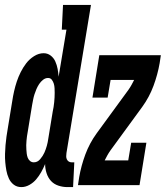

<svg xmlns="http://www.w3.org/2000/svg" viewBox="-40 -755 676 783"><path d="M47 8Q29 8 16 -2Q3 -12 -4 -27.5Q-11 -43 -14 -59.5Q-17 -76 -18.5 -93Q-20 -110 -19.5 -127.5Q-19 -145 -17.5 -163Q-16 -181 -13.5 -198.5Q-11 -216 -8 -233L10 -343Q13 -363 17.5 -383Q22 -403 28.5 -422.5Q35 -442 44.5 -461Q54 -480 67 -497Q80 -514 99 -526Q118 -538 138 -538Q154 -538 166.5 -528.5Q179 -519 185.5 -504.5Q192 -490 195 -474Q198 -458 199 -442L231 -634H212L217 -735H331L231 -131Q230 -124 230 -117.5Q230 -111 232.5 -105.5Q235 -100 240 -96.5Q245 -93 252 -93H263L258 8H235Q216 8 198 2Q180 -4 168 -17Q156 -30 150 -48.5Q144 -67 144 -86Q137 -69 128 -53Q119 -37 107.5 -23.5Q96 -10 80 -1Q64 8 47 8ZM98 -93Q113 -93 124 -106Q135 -119 141 -132.5Q147 -146 151 -160.5Q155 -175 157 -190L175 -300Q177 -309 178.5 -318.5Q180 -328 181 -338Q182 -348 182.5 -357.5Q183 -367 183 -376.5Q183 -386 182.5 -395.5Q182 -405 179.5 -413.5Q177 -422 171.5 -429.5Q166 -437 156 -437Q145 -437 135.5 -429.5Q126 -422 119.5 -412Q113 -402 108.5 -391.5Q104 -381 100.5 -370Q97 -359 95 -348Q93 -337 91 -327L73 -217Q71 -208 70 -199Q69 -190 68 -181Q67 -172 67 -163Q67 -154 67.5 -145.5Q68 -137 69 -128.5Q70 -120 73 -112Q76 -104 82.5 -98.5Q89 -93 98 -93ZM278 0 283 -33Q291 -79 308 -125Q325 -171 354 -211L484 -389Q491 -399 496.5 -409Q502 -419 507 -429H411L399 -357H337L365 -530H616L611 -497Q603 -451 586 -405Q569 -359 540 -319L410 -141Q403 -131 397.5 -121Q392 -111 387 -101H483L495 -173H557L529 0Z"/></svg>

Font: Iosevka Curly Slab Extended
Style: Bold Italic
Weight: 700
Width: 7
Italic angle: -9°
Monospace: yes
Designer: Belleve Invis
Foundry: Belleve Invis
Version: Version 11.0.0; ttfautohint (v1.8.3)